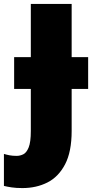

<svg xmlns="http://www.w3.org/2000/svg" viewBox="-79 -734 469 978"><path d="M35 224Q3 224 -20 220.5Q-43 217 -59 213V50Q-46 54 -30.5 57Q-15 60 6 60Q23 60 39.5 52Q56 44 67 17Q78 -10 78 -67V-281H-7V-443H78V-714H286V-443H370V-281H286V-67Q286 39 252.5 103Q219 167 162.5 195.5Q106 224 35 224Z"/></svg>

Font: Noto Sans Display Black
Style: Regular
Weight: 900
Designer: Monotype Design Team
Foundry: Monotype Imaging Inc.
Version: Version 2.003